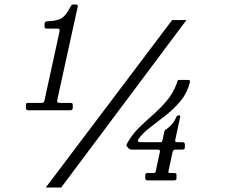

<svg xmlns="http://www.w3.org/2000/svg" viewBox="-20 -810 1040 860"><path d="M96 -327.5V-340Q96 -346.5 98.5 -347.8Q101 -349 107.5 -349H164Q172 -349 175 -351.5Q178 -354 179.5 -361.5L246.5 -668Q247.5 -676 246 -679Q244.5 -682 236.5 -682H191.5Q185 -682 182.2 -683.5Q179.5 -685 179.5 -692V-701Q179.5 -715 193.5 -715Q223.5 -715 248 -724.5Q272.5 -734 294.5 -777.5Q297 -782 299.8 -786Q302.5 -790 310 -790H318Q330 -790 328.5 -782L237 -364.5Q234.5 -354.5 237.5 -351.8Q240.5 -349 251.5 -349H292.5Q298 -349 302 -347.8Q306 -346.5 306 -340V-328Q306 -316 294.5 -316H106.5Q96 -316 96 -327.5ZM751 -720H815L254 30H185ZM770.5 -27V-11.5Q770.5 -2 760 -2H640.5Q630.5 -2 630.5 -11.5V-25Q630.5 -35 640.5 -35H666.5Q676 -35 677.5 -42.5L696 -128.5Q698.5 -140 687.5 -140H571Q561 -140 556.5 -145L549.5 -153Q545.5 -157 546.2 -159.8Q547 -162.5 550 -168.5Q570 -205.5 600.5 -235.8Q631 -266 664.2 -295Q697.5 -324 726.2 -357.8Q755 -391.5 771.5 -436Q774 -443 775.2 -447.5Q776.5 -452 785.5 -452H818.5Q827.5 -452 829.8 -450Q832 -448 830 -439.5Q818.5 -393.5 789.2 -358.2Q760 -323 723.8 -294.5Q687.5 -266 653.8 -240.2Q620 -214.5 600.5 -187.5Q590 -173 612.5 -173H700Q706 -173 707.5 -180.5L715.5 -218Q717 -225.5 719 -227Q721 -228.5 725.5 -231.5Q737 -239.5 748.2 -251.2Q759.5 -263 768.5 -283.5Q770.5 -287 772 -290Q773.5 -293 779 -293H780.5Q786.5 -293 787.2 -291Q788 -289 786.5 -283.5L765.5 -186Q763.5 -178 765.8 -175.5Q768 -173 776.5 -173H798Q808 -173 808 -162.5V-149Q808 -140 796 -140H766.5Q755.5 -140 753 -128.5L735 -46Q733.5 -39 735 -37Q736.5 -35 743.5 -35H759Q764.5 -35 767.5 -34Q770.5 -33 770.5 -27Z"/></svg>

Font: Besley* Narrow
Style: Italic
Weight: 400
Width: 4
Italic angle: -13°
Designer: Owen Earl
Foundry: indestructible type*
Version: Version 3.000; ttfautohint (v1.8.3)